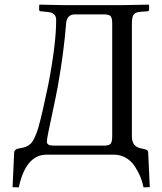

<svg xmlns="http://www.w3.org/2000/svg" viewBox="-20 -667 699 828"><path d="M111.8 -46.9Q130.9 -65.9 146.5 -120.8Q162.1 -175.8 188 -300.8Q222.2 -476.6 222.2 -581.1Q222.2 -611.8 187 -615.2L157.2 -618.2Q149.4 -618.2 148.9 -624V-645L150.9 -647Q220.7 -645 251 -645H512.2L621.1 -647L623 -645V-626Q623 -619.1 615.2 -618.2L585.9 -616.2Q563 -614.3 555.9 -603.5Q548.8 -592.8 548.8 -564.9V-78.1Q548.8 -34.2 588.9 -26.9Q606 -23.9 612.5 -20.5Q619.1 -17.1 619.1 -7.8L626 140.1L599.1 141.1Q594.2 117.2 585.2 95.2Q576.2 73.2 561 50Q545.9 26.9 522.5 13.4Q499 0 471.2 0H181.2Q91.3 0 61 141.1L34.2 140.1L41 -7.8Q42 -23.9 62 -26.9Q96.7 -31.7 111.8 -46.9ZM426.8 -605H304.2Q268.1 -605 265.1 -565.9Q255.4 -440.9 229 -293Q220.2 -246.1 207.5 -187.5Q194.8 -128.9 188.5 -96.9Q182.1 -64.9 182.1 -56.2Q182.1 -39.1 209 -39.1H428.2Q448.2 -39.1 456.1 -46.1Q463.9 -53.2 463.9 -79.1V-565.9Q463.9 -589.8 456.8 -597.4Q449.7 -605 426.8 -605Z"/></svg>

Font: Linux Libertine Display
Style: Regular
Weight: 400
Designer: Philipp H. Poll
Foundry: Philipp H. Poll
Version: Version 5.0.9